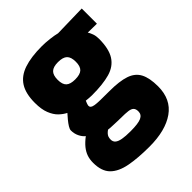

<svg xmlns="http://www.w3.org/2000/svg" viewBox="-210 -628 965 965"><g transform="rotate(-45 272.5 -145.0)"><path d="M283 225Q202 225 144 214Q86 203 55.5 172.5Q25 142 25 82Q25 57 32 37Q39 17 54 -1.5Q69 -20 94 -39Q80 -50 70.5 -69.5Q61 -89 61 -112Q61 -121 69 -134Q77 -147 89 -161.5Q101 -176 111 -187Q91 -197 73 -214.5Q55 -232 43 -262Q31 -292 31 -338Q31 -404 55.5 -442.5Q80 -481 130.5 -498Q181 -515 257 -515Q282 -515 312 -511.5Q342 -508 361 -503L533 -507V-399L469 -400Q476 -389 481.5 -373.5Q487 -358 487 -338Q487 -267 462.5 -228.5Q438 -190 388.5 -176Q339 -162 261 -162Q254 -162 241 -163Q228 -164 220 -165Q217 -159 214 -150Q211 -141 211 -137Q211 -130 216 -125.5Q221 -121 234.5 -118.5Q248 -116 273 -115.5Q298 -115 338 -115Q409 -115 450.5 -101Q492 -87 510 -53Q528 -19 528 41Q528 133 462.5 179Q397 225 283 225ZM271 103Q325 103 347 93Q369 83 369 60Q369 43 361 34.5Q353 26 334.5 23.5Q316 21 283 21Q273 21 259.5 20.5Q246 20 233.5 19.5Q221 19 211 18.5Q201 18 196 17Q186 24 180.5 30.5Q175 37 172.5 44Q170 51 170 62Q170 77 180.5 86Q191 95 213 99Q235 103 271 103ZM258 -278Q293 -278 308 -292Q323 -306 323 -339Q323 -372 308 -386.5Q293 -401 258 -401Q224 -401 209 -386.5Q194 -372 194 -339Q194 -306 209 -292Q224 -278 258 -278Z"/></g></svg>

Font: Cairo Play Black
Style: Regular
Weight: 900
Version: Version 3.119